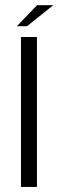

<svg xmlns="http://www.w3.org/2000/svg" viewBox="-20 -737 230 757"><path d="M62.7 0V-591H125.6V0ZM46.4 -633.6 126.2 -716.6H190.2L86.5 -633.6Z"/></svg>

Font: Alumni Sans Thin
Style: Regular
Weight: 100
Designer: Robert E. Leuschke
Foundry: Robert E. Leuschke
Version: Version 1.018